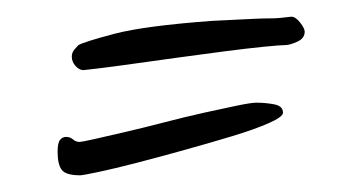

<svg xmlns="http://www.w3.org/2000/svg" viewBox="-20 -320 428 230"><path d="M345 -282Q345 -274 336 -270Q327 -266 322 -266Q316 -266 296 -264Q276 -262 249 -258.5Q222 -255 193 -251Q164 -247 139 -243.5Q114 -240 97.5 -238Q81 -236 80 -236Q75 -236 70.5 -241Q66 -246 66 -252Q66 -257 69 -260.5Q72 -264 74 -266Q81 -270 117 -279.5Q153 -289 234 -295Q253 -296 264.5 -296.5Q276 -297 285.5 -297.5Q295 -298 304.5 -298Q314 -298 329 -300Q334 -300 339.5 -293Q345 -286 345 -282ZM319 -185Q319 -180 302 -172.5Q285 -165 258.5 -157Q232 -149 201.5 -140.5Q171 -132 144 -125Q117 -118 98 -114Q79 -110 76 -110Q59 -110 54 -116.5Q49 -123 49 -138Q49 -149 52 -152.5Q55 -156 59 -156Q64 -156 67.5 -153Q71 -150 75 -150Q78 -150 93.5 -153.5Q109 -157 130.5 -162Q152 -167 177 -173.5Q202 -180 224.5 -185Q247 -190 264 -193.5Q281 -197 287 -197Q298 -197 308.5 -195Q319 -193 319 -185Z"/></svg>

Font: Reenie Beanie
Style: Regular
Weight: 500
Designer: James Grieshaber
Foundry: James Grieshaber
Version: Version 1.000